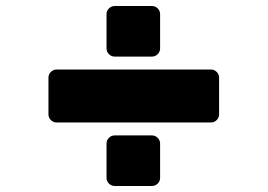

<svg xmlns="http://www.w3.org/2000/svg" viewBox="-20 -656 890 638"><path d="M512 -609V-495Q512 -484 504 -476Q496 -468 485 -468H361Q350 -468 342 -476Q334 -484 334 -495V-609Q334 -620 342 -628Q350 -636 361 -636H485Q496 -636 504 -628Q512 -620 512 -609ZM708 -398V-276Q708 -265 700 -257Q692 -249 681 -249H168Q157 -249 149 -257Q141 -265 141 -276V-398Q141 -409 149 -417Q157 -425 168 -425H681Q692 -425 700 -417Q708 -409 708 -398ZM512 -179V-65Q512 -54 504 -46Q496 -38 485 -38H361Q350 -38 342 -46Q334 -54 334 -65V-179Q334 -190 342 -198Q350 -206 361 -206H485Q496 -206 504 -198Q512 -190 512 -179Z"/></svg>

Font: Rubik Mono One
Style: Regular
Weight: 400
Designer: Hubert and Fischer with Elvire Volk Leonovitch (Cyrillic Expansion: Cyreal)
Foundry: Hubert and Fischer with Elvire Volk Leonovitch
Version: Version 2.000